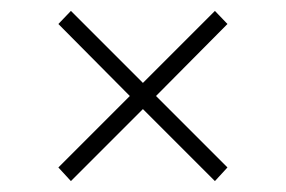

<svg xmlns="http://www.w3.org/2000/svg" viewBox="-20 -497 524 352"><path d="M397 -453 266 -321 397 -190 374 -165 242 -297 110 -165 87 -190 218 -321 87 -453 110 -477 242 -345 374 -477Z"/></svg>

Font: Montserrat Ultra Light
Style: Regular
Weight: 200
Designer: Julieta Ulanovsky
Foundry: Julieta Ulanovsky
Version: Version 3.100;PS 003.100;hotconv 1.0.88;makeotf.lib2.5.64775